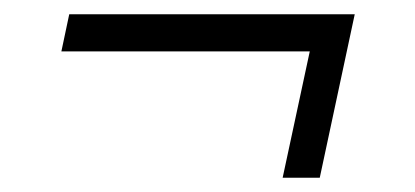

<svg xmlns="http://www.w3.org/2000/svg" viewBox="-20 -301 582 269"><path d="M414 -229 376 -52H428L477 -281H77L66 -229Z"/></svg>

Font: Saira UNSAM Light Italic
Style: Regular
Weight: 300
Italic angle: -12°
Designer: Hector Gatti with collaboration of the Omnibus-Type team
Foundry: Omnibus-Type
Version: Version 0.072;PS 000.072;hotconv 1.0.88;makeotf.lib2.5.64775